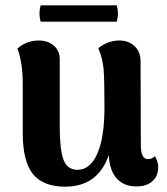

<svg xmlns="http://www.w3.org/2000/svg" viewBox="-20 -682 624 717"><path d="M425.8 -530.8Q460 -530.8 482.4 -509.8Q504.9 -488.8 504.9 -453.1L505.9 -140.1Q505.9 -87.9 532.2 -87.9Q549.3 -87.9 558.1 -99.1Q570.8 -78.6 570.8 -57.1Q570.8 -24.9 549.3 -5.4Q527.8 14.2 488.8 14.2Q442.9 14.2 416 -15.4Q389.2 -44.9 386.2 -103Q345.7 15.1 223.1 15.1Q141.6 15.1 103.3 -31.7Q64.9 -78.6 64.9 -186V-370.1Q64.9 -448.2 44.9 -501Q80.6 -530.8 124 -530.8Q158.7 -530.8 180.9 -511.7Q203.1 -492.7 203.1 -460V-208Q203.1 -123.5 217 -85.7Q231 -47.9 270 -47.9Q316.4 -47.9 343.3 -107.9Q370.1 -168 370.1 -282.2Q370.1 -387.7 366.7 -425.3Q363.3 -462.9 347.2 -502Q383.3 -530.8 425.8 -530.8ZM131.8 -601.1Q123 -630.9 131.8 -662.1H416Q424.8 -630.9 416 -601.1Z"/></svg>

Font: Arima
Style: Bold
Weight: 700
Designer: Joana Correia and Natanael Gama
Foundry: NDISCOVER
Version: Version 1.100;Glyphs 3.1.2 (3151)